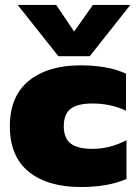

<svg xmlns="http://www.w3.org/2000/svg" viewBox="-20 -749 553 779"><path d="M216.8 -521 51.8 -729H208L280.8 -621.1L356.9 -729H508.8L344.2 -521ZM308.1 9.8Q173.3 9.8 96.7 -52.2Q20 -114.3 20 -236.8Q20 -358.9 97.2 -421.4Q174.3 -483.9 307.1 -483.9Q418 -483.9 491.2 -450.2V-299.8Q429.7 -329.1 355 -329.1Q295.4 -329.1 267.1 -307.9Q238.8 -286.6 238.8 -236.8Q238.8 -188 267.1 -166.5Q295.4 -145 356 -145Q425.8 -145 493.2 -180.2V-22.9Q418.9 9.8 308.1 9.8Z"/></svg>

Font: Kanit ExtraBold
Style: Regular
Weight: 800
Designer: Katatrad Team
Foundry: CadsonDemak
Version: Version 1.000;PS 001.000;hotconv 1.0.88;makeotf.lib2.5.64775